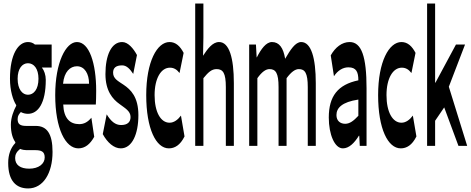

<svg xmlns="http://www.w3.org/2000/svg" viewBox="-20 -819 2647 1078"><path d="M138 239C222 239 275 154 275 34C275 -69 243 -112 181 -112H127C91 -112 79 -124 79 -150C79 -170 87 -178 97 -190C109 -183 124 -180 137 -180C193 -180 237 -238 237 -371C237 -398 228 -424 215 -440H270V-569H176C166 -578 153 -583 137 -583C83 -583 36 -515 36 -377C36 -310 53 -257 71 -229V-225C57 -199 41 -159 41 -119C41 -71 52 -41 66 -21V-16C40 11 26 49 26 96C26 198 72 239 138 239ZM65 68C65 49 73 33 93 17C105 22 118 24 128 24H176C211 24 231 31 231 65C231 101 197 128 144 128C95 128 65 108 65 68ZM79 -377C79 -434 105 -464 137 -464C170 -464 196 -434 196 -377C196 -317 169 -287 137 -287C106 -287 79 -317 79 -377Z M420 14C457 14 486 -9 509 -51L493 -158C473 -134 452 -122 425 -122C373 -122 338 -154 335 -232H518C519 -246 520 -277 520 -309C520 -464 481 -583 412 -583C350 -583 290 -469 290 -285C290 -96 348 14 420 14ZM334 -349C340 -416 374 -447 412 -447C455 -447 480 -405 480 -349Z M658 14C722 14 757 -67 757 -172C757 -275 714 -316 674 -343C643 -364 615 -377 615 -411C615 -438 631 -452 666 -452C690 -452 709 -433 728 -404L749 -510C729 -547 699 -583 666 -583C606 -583 572 -510 572 -403C572 -308 613 -262 651 -235C681 -212 713 -196 713 -162C713 -134 696 -117 660 -117C627 -117 603 -138 579 -177L557 -66C583 -18 620 14 658 14Z M928 14C961 14 992 -4 1016 -53L996 -170C979 -147 957 -130 932 -130C882 -130 848 -190 848 -285C848 -379 884 -439 934 -439C955 -439 972 -430 988 -409L1011 -522C992 -559 967 -583 932 -583C862 -583 801 -473 801 -285C801 -96 856 14 928 14Z M1076 -799V0H1122V-380C1149 -413 1168 -431 1196 -431C1232 -431 1248 -409 1248 -330V0H1293V-352C1293 -494 1267 -583 1210 -583C1173 -583 1145 -544 1120 -506L1122 -607V-799Z M1379 -569V0H1425V-380C1450 -415 1472 -431 1493 -431C1528 -431 1544 -409 1544 -330V0H1589V-380C1615 -415 1637 -431 1658 -431C1692 -431 1708 -409 1708 -330V0H1753V-352C1753 -494 1727 -583 1671 -583C1638 -583 1610 -539 1581 -489C1571 -550 1548 -583 1507 -583C1474 -583 1446 -544 1422 -497H1421L1417 -569Z M1905 14C1939 14 1969 -15 1995 -57H1997L2000 0H2038V-323C2038 -501 2010 -583 1943 -583C1900 -583 1862 -553 1837 -508L1855 -391C1876 -423 1905 -441 1936 -441C1981 -441 1992 -414 1992 -368C1877 -344 1826 -279 1826 -159C1826 -64 1859 14 1905 14ZM1869 -173C1869 -213 1900 -246 1992 -260V-169C1966 -141 1944 -124 1918 -124C1891 -124 1869 -140 1869 -173Z M2230 14C2263 14 2294 -4 2318 -53L2298 -170C2281 -147 2259 -130 2234 -130C2184 -130 2150 -190 2150 -285C2150 -379 2186 -439 2236 -439C2257 -439 2274 -430 2290 -409L2313 -522C2294 -559 2269 -583 2234 -583C2164 -583 2103 -473 2103 -285C2103 -96 2158 14 2230 14Z M2378 -799V0H2423V-141L2474 -216L2554 0H2603L2500 -332L2591 -569H2540L2425 -355H2423V-799Z"/></svg>

Font: 寒蝉无机体 CompactMedium
Style: Regular
Weight: 500
Width: 3
Designer: ChillTanhei {Warren2060}; 
Source Han Sans {Ryoko NISHIZUKA 西塚涼子 (kana, bopomofo & ideographs); Paul D. Hunt (Latin, Gre
Foundry: ChillType&Adobe
Version: Version 1.000;Glyphs 3.1.1 (3135)